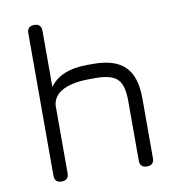

<svg xmlns="http://www.w3.org/2000/svg" viewBox="-79 -769 786 842"><g transform="rotate(-10 314.0 -348.5)"><path d="M128.5 0Q97 0 97 -31.5V-665.5Q97 -697 128.5 -697Q160 -697 160 -665.5V-415.5Q209.5 -484 326.5 -484H354.5Q450.5 -484 495.2 -439.2Q540 -394.5 540 -298.5V-31.5Q540 0 508.5 0Q477 0 477 -31.5V-298.5Q477 -368 450.2 -394.5Q423.5 -421 354.5 -421H326.5Q255 -421 210.5 -400Q166 -379 160 -334.5V-31.5Q160 0 128.5 0Z"/></g></svg>

Font: Jura Light Medium
Style: Regular
Weight: 500
Version: Version 5.106